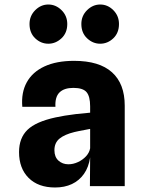

<svg xmlns="http://www.w3.org/2000/svg" viewBox="-20 -826 640 852"><path d="M224.5 6Q149.5 6 107 -36.5Q64.5 -79 64.5 -151Q64.5 -213.5 101.8 -249.8Q139 -286 226.5 -305Q245.5 -309 267.5 -312.8Q289.5 -316.5 317.2 -319.8Q345 -323 380 -326V-354Q380 -398.5 364 -417.2Q348 -436 305.5 -436Q264.5 -436 244 -415.8Q223.5 -395.5 226 -352H79Q73.5 -415 98.8 -460.8Q124 -506.5 177.2 -531.2Q230.5 -556 309 -556Q420.5 -556 477 -505.2Q533.5 -454.5 533.5 -357V0H379L380 -127.5Q373.5 -84 352.5 -54.2Q331.5 -24.5 299 -9.2Q266.5 6 224.5 6ZM283.5 -97Q305 -97 326 -106.8Q347 -116.5 361.8 -132.5Q376.5 -148.5 380 -168V-254Q367.5 -251.5 354 -249Q340.5 -246.5 329 -244.2Q317.5 -242 310 -240Q267 -229.5 244.2 -211Q221.5 -192.5 221.5 -159.5Q221.5 -129.5 239.5 -113.2Q257.5 -97 283.5 -97ZM194.5 -632Q161.5 -632 136.2 -656Q111 -680 111 -719.5Q111 -755.5 136.2 -780.8Q161.5 -806 194.5 -806Q227.5 -806 253 -781Q278.5 -756 278.5 -719.5Q278.5 -680 252.8 -656Q227 -632 194.5 -632ZM424.5 -632Q392 -632 366.5 -656Q341 -680 341 -719.5Q341 -756 366.5 -781Q392 -806 424.5 -806Q458 -806 483 -780.8Q508 -755.5 508 -719.5Q508 -680 482.8 -656Q457.5 -632 424.5 -632Z"/></svg>

Font: Spline Sans Mono
Style: Regular
Weight: 400
Monospace: yes
Designer: Eben Sorkin, Mirko Velimirovic
Foundry: Sorkin Type
Version: Version 1.004